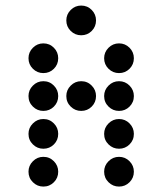

<svg xmlns="http://www.w3.org/2000/svg" viewBox="-20 -689 587 694"><path d="M327.1 -615.2Q327.1 -592.8 311.5 -577.1Q295.9 -561.5 273.4 -561.5Q251.5 -561.5 235.6 -577.1Q219.7 -592.8 219.7 -615.2Q219.7 -637.2 235.6 -653.1Q251.5 -668.9 273.4 -668.9Q295.9 -668.9 311.5 -653.1Q327.1 -637.2 327.1 -615.2ZM190.4 -478.5Q190.4 -456.1 174.8 -440.4Q159.2 -424.8 136.7 -424.8Q114.7 -424.8 98.9 -440.4Q83 -456.1 83 -478.5Q83 -500.5 98.9 -516.4Q114.7 -532.2 136.7 -532.2Q159.2 -532.2 174.8 -516.4Q190.4 -500.5 190.4 -478.5ZM463.9 -478.5Q463.9 -456.1 448.2 -440.4Q432.6 -424.8 410.2 -424.8Q388.2 -424.8 372.3 -440.4Q356.4 -456.1 356.4 -478.5Q356.4 -500.5 372.3 -516.4Q388.2 -532.2 410.2 -532.2Q432.6 -532.2 448.2 -516.4Q463.9 -500.5 463.9 -478.5ZM190.4 -341.8Q190.4 -319.3 174.8 -303.7Q159.2 -288.1 136.7 -288.1Q114.7 -288.1 98.9 -303.7Q83 -319.3 83 -341.8Q83 -363.8 98.9 -379.6Q114.7 -395.5 136.7 -395.5Q159.2 -395.5 174.8 -379.6Q190.4 -363.8 190.4 -341.8ZM327.1 -341.8Q327.1 -319.3 311.5 -303.7Q295.9 -288.1 273.4 -288.1Q251.5 -288.1 235.6 -303.7Q219.7 -319.3 219.7 -341.8Q219.7 -363.8 235.6 -379.6Q251.5 -395.5 273.4 -395.5Q295.9 -395.5 311.5 -379.6Q327.1 -363.8 327.1 -341.8ZM463.9 -341.8Q463.9 -319.3 448.2 -303.7Q432.6 -288.1 410.2 -288.1Q388.2 -288.1 372.3 -303.7Q356.4 -319.3 356.4 -341.8Q356.4 -363.8 372.3 -379.6Q388.2 -395.5 410.2 -395.5Q432.6 -395.5 448.2 -379.6Q463.9 -363.8 463.9 -341.8ZM190.4 -205.1Q190.4 -182.6 174.8 -167Q159.2 -151.4 136.7 -151.4Q114.7 -151.4 98.9 -167Q83 -182.6 83 -205.1Q83 -227.1 98.9 -242.9Q114.7 -258.8 136.7 -258.8Q159.2 -258.8 174.8 -242.9Q190.4 -227.1 190.4 -205.1ZM463.9 -205.1Q463.9 -182.6 448.2 -167Q432.6 -151.4 410.2 -151.4Q388.2 -151.4 372.3 -167Q356.4 -182.6 356.4 -205.1Q356.4 -227.1 372.3 -242.9Q388.2 -258.8 410.2 -258.8Q432.6 -258.8 448.2 -242.9Q463.9 -227.1 463.9 -205.1ZM190.4 -68.4Q190.4 -45.9 174.8 -30.3Q159.2 -14.6 136.7 -14.6Q114.7 -14.6 98.9 -30.3Q83 -45.9 83 -68.4Q83 -90.3 98.9 -106.2Q114.7 -122.1 136.7 -122.1Q159.2 -122.1 174.8 -106.2Q190.4 -90.3 190.4 -68.4ZM463.9 -68.4Q463.9 -45.9 448.2 -30.3Q432.6 -14.6 410.2 -14.6Q388.2 -14.6 372.3 -30.3Q356.4 -45.9 356.4 -68.4Q356.4 -90.3 372.3 -106.2Q388.2 -122.1 410.2 -122.1Q432.6 -122.1 448.2 -106.2Q463.9 -90.3 463.9 -68.4Z"/></svg>

Font: DatDot
Style: Regular
Weight: 400
Designer: GGBot
Version: 1.00